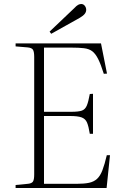

<svg xmlns="http://www.w3.org/2000/svg" viewBox="-20 -940 616 960"><path d="M58 0V-15L120 -21Q139 -23 145 -32.5Q151 -42 151 -68V-655Q151 -681 145 -691Q139 -701 118 -703L58 -708V-723H485L515 -572L499 -571Q484 -619 470.5 -645.5Q457 -672 441 -684Q425 -696 399.5 -699Q374 -702 336 -702H200V-381H336Q373 -381 389.5 -387Q406 -393 414 -412Q422 -431 429 -470L445 -471V-271H429Q423 -309 415 -327.5Q407 -346 388 -353Q369 -360 330 -360H200V-21H366Q401 -21 425 -26Q449 -31 465 -45.5Q481 -60 492 -88.5Q503 -117 514 -164H530L513 0ZM236 -771 228 -782 350 -898Q363 -912 371 -916Q379 -920 386 -920Q397 -920 404 -911Q411 -902 411 -891Q411 -880 403.5 -870.5Q396 -861 379 -851Z"/></svg>

Font: Literata 60pt ExtraLight
Style: Regular
Weight: 250
Designer: Latin by Veronika Burian and Jose Scaglione. Greek by Irene Vlachou. Cyrillic by Vera Evstafieva.
Foundry: TypeTogether
Version: Version 3.103;gftools[0.9.29]